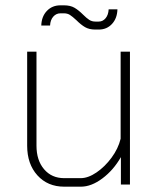

<svg xmlns="http://www.w3.org/2000/svg" viewBox="-20 -693 596 721"><path d="M82 -146V-499H117V-146Q117 -91 145.5 -57.5Q174 -24 221 -24H283Q311 -24 342.5 -45.5Q374 -67 399 -101Q424 -135 433 -172V-499H468V0H434V-103Q406 -54 364.5 -23Q323 8 284 8H221Q159 8 120.5 -34.5Q82 -77 82 -146ZM267 -617Q252 -631 242.5 -637Q233 -643 220 -643H207Q191 -643 180 -630.5Q169 -618 168 -597H135Q136 -631 156 -652Q176 -673 207 -673H220Q244 -673 259.5 -664Q275 -655 292 -638Q305 -625 315 -618.5Q325 -612 338 -612H351Q366 -612 376.5 -624.5Q387 -637 388 -658H421Q420 -624 400.5 -603Q381 -582 351 -582H338Q315 -582 299.5 -591Q284 -600 267 -617Z"/></svg>

Font: Bai Jamjuree ExtraLight
Style: Regular
Weight: 275
Designer: Katatrad Aksorn Co.,Ltd.
Foundry: Cadson Demak Co.,Ltd.
Version: Version 1.000; ttfautohint (v1.6)